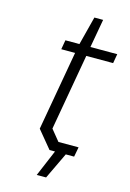

<svg xmlns="http://www.w3.org/2000/svg" viewBox="-121 -723 617 912"><g transform="rotate(15 188.0 -266.5)"><path d="M155 130 210 0H183L112 -86L181 -477H113L121 -523H190L226 -663H269L244 -523H376L368 -477H236L170 -102L214 -48H313L304 0H263L201 130Z"/></g></svg>

Font: Tomorrow Light
Style: Italic
Weight: 300
Italic angle: -10°
Designer: Tony de Marco, Monica Rizzolli
Foundry: Just in Type
Version: Version 2.002